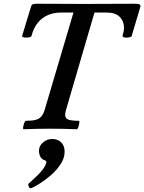

<svg xmlns="http://www.w3.org/2000/svg" viewBox="-20 -687 770 1025"><path d="M106 3Q102 3 103.5 -8Q105 -19 109.5 -30.5Q114 -42 118 -42Q151 -42 170 -47Q189 -52 200 -64.5Q211 -77 218 -99L379 -643L388 -620H307Q247 -620 206 -589Q165 -558 148 -495Q147 -490 134.5 -487.5Q122 -485 110 -487Q98 -489 98 -495L146 -653Q149 -662 156 -664.5Q163 -667 179 -667Q244 -667 308.5 -666.5Q373 -666 437 -666Q502 -666 567 -666.5Q632 -667 696 -667Q716 -667 723 -664.5Q730 -662 730 -653L683 -495Q682 -490 669.5 -487.5Q657 -485 645.5 -487Q634 -489 634 -495Q638 -508 640 -519Q642 -530 642 -540Q642 -574 619 -597Q596 -620 550 -620H463L491 -643L332 -99Q322 -65 336 -53.5Q350 -42 401 -42Q405 -42 403.5 -30.5Q402 -19 398 -8Q394 3 389 3Q319 0 247 0Q177 0 106 3ZM148 317Q139 321 133.5 309Q128 297 134 292Q159 270 177.5 252Q196 234 208.5 217.5Q221 201 226 186Q231 173 220 169Q203 164 195.5 149.5Q188 135 188 118Q188 92 209.5 73.5Q231 55 259 55Q288 55 306.5 73Q325 91 325 123Q325 157 303.5 189.5Q282 222 251.5 248.5Q221 275 192 293Q163 311 148 317Z"/></svg>

Font: Junicode VF
Style: Italic
Weight: 400
Italic angle: -11°
Designer: Peter S. Baker
Version: Version 2.209